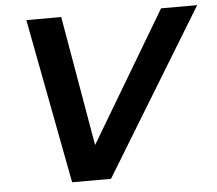

<svg xmlns="http://www.w3.org/2000/svg" viewBox="-51 -756 916 812"><g transform="rotate(-5 407.5 -350.0)"><path d="M222.8 0 89.7 -700H237.8L333.3 -148.3L661.7 -700H814.9L387.8 0Z"/></g></svg>

Font: Red Hat Display VF
Style: Italic
Weight: 300
Italic angle: -12°
Designer: Pentagram, MCKL
Foundry: Pentagram, MCKL
Version: Version 1.023